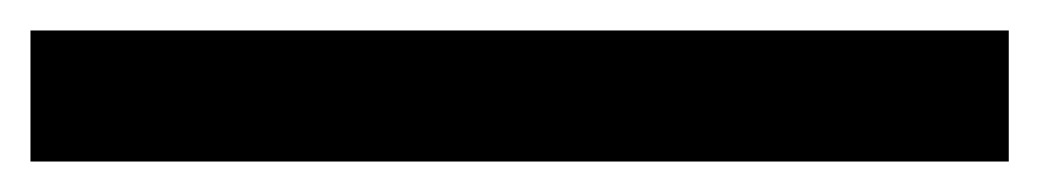

<svg xmlns="http://www.w3.org/2000/svg" viewBox="-20 39 682 126"><path d="M0 145V59H642V145Z"/></svg>

Font: Smooch Sans Thin
Style: Bold
Weight: 700
Version: Version 1.010